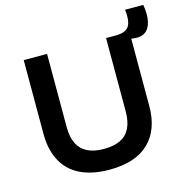

<svg xmlns="http://www.w3.org/2000/svg" viewBox="-114 -887 987 1009"><g transform="rotate(-15 379.5 -382.5)"><path d="M360 13Q302 13 255.5 1Q209 -11 174.5 -34Q140 -57 117.5 -90Q95 -123 83.5 -165Q72 -207 72 -256V-660H199V-261Q199 -207 217 -171Q235 -135 270.5 -117.5Q306 -100 359 -100Q414 -100 449.5 -117.5Q485 -135 502.5 -171Q520 -207 520 -261V-660H647V-256Q647 -128 574.5 -57.5Q502 13 360 13ZM660 -621 569 -633 571 -660Q605 -660 623.5 -669.5Q642 -679 649 -695.5Q656 -712 657 -733.5Q658 -755 655 -778H754Q763 -725 755 -687.5Q747 -650 723.5 -633Q700 -616 660 -621Z"/></g></svg>

Font: Bricolage Grotesque 18pt SemiBold
Style: Regular
Weight: 600
Version: Version 1.001;gftools[0.9.33.dev8+g029e19f]